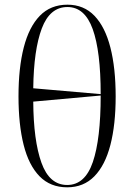

<svg xmlns="http://www.w3.org/2000/svg" viewBox="-20 -790 573 820"><path d="M267 10Q195 10 149 -37Q103 -84 81 -171Q59 -258 59 -379Q59 -500 81.5 -587.5Q104 -675 150 -722.5Q196 -770 268 -770Q338 -770 383.5 -722.5Q429 -675 451.5 -587Q474 -499 474 -378Q474 -258 451.5 -171Q429 -84 383 -37Q337 10 267 10ZM410 -388Q410 -571 376 -665.5Q342 -760 268 -760Q193 -760 158.5 -668.5Q124 -577 122 -413ZM267 0Q343 0 376.5 -98Q410 -196 410 -382L122 -356Q123 -190 157 -95Q191 0 267 0Z"/></svg>

Font: Noto Serif Display SemiCondensed Light
Style: Regular
Weight: 300
Width: 4
Designer: Monotype Design Team
Foundry: Monotype Imaging Inc.
Version: Version 2.009